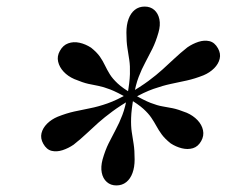

<svg xmlns="http://www.w3.org/2000/svg" viewBox="-20 -812 689 584"><path d="M382.5 -511 372 -527.5Q407.5 -548 431.8 -566Q456 -584 474.5 -600.8Q493 -617.5 510.5 -634Q528 -650.5 550 -668Q566 -679 583.8 -684.8Q601.5 -690.5 617.2 -686.8Q633 -683 643 -665Q652 -649 648.2 -633.2Q644.5 -617.5 631.2 -604.2Q618 -591 599 -583Q572.5 -572.5 548.5 -567.2Q524.5 -562 499.8 -556.8Q475 -551.5 446.5 -541.5Q418 -531.5 382.5 -511ZM204 -372Q188 -361 170.2 -355.2Q152.5 -349.5 137 -353.2Q121.5 -357 111.5 -375Q102.5 -391 106.2 -406.8Q110 -422.5 123.2 -435.8Q136.5 -449 155.5 -457Q182 -467.5 205.8 -472.8Q229.5 -478 254 -482.8Q278.5 -487.5 307 -497.5Q335.5 -507.5 371 -528L381.5 -511.5Q346 -491 321.8 -473Q297.5 -455 279.2 -438.8Q261 -422.5 243.5 -406Q226 -389.5 204 -372ZM334 -248Q316.5 -248 304.8 -258.5Q293 -269 289.5 -286.8Q286 -304.5 292 -327Q300 -355 310.5 -376.2Q321 -397.5 332 -417.8Q343 -438 352.2 -462.2Q361.5 -486.5 367 -520H387Q379.5 -478.5 378.8 -453.2Q378 -428 380.8 -410.2Q383.5 -392.5 386.5 -373.8Q389.5 -355 389.5 -327Q389.5 -303.5 383 -285.8Q376.5 -268 364 -258Q351.5 -248 334 -248ZM371.5 -511.5Q336 -532 315 -540Q294 -548 279.2 -550.8Q264.5 -553.5 248.5 -557Q232.5 -560.5 206 -571.5Q186.5 -580 173.5 -594Q160.5 -608 156.8 -624.5Q153 -641 162 -657Q171.5 -674.5 187.5 -680.2Q203.5 -686 221.8 -682Q240 -678 257 -667Q274.5 -653 283.8 -639.8Q293 -626.5 299.2 -613.2Q305.5 -600 313.8 -586.5Q322 -573 337.8 -558.2Q353.5 -543.5 382 -527ZM499 -376Q481.5 -390 472 -403Q462.5 -416 455.8 -428.5Q449 -441 440.2 -454Q431.5 -467 415.8 -481.2Q400 -495.5 371.5 -512L382 -527.5Q417.5 -507 438.2 -499Q459 -491 474 -488.5Q489 -486 505.2 -482.8Q521.5 -479.5 548 -469Q567.5 -460.5 580.8 -446.5Q594 -432.5 597.5 -415.8Q601 -399 592 -383Q582.5 -366 566.8 -361.2Q551 -356.5 533 -361Q515 -365.5 499 -376ZM367 -520Q374.5 -561.5 375.2 -586.8Q376 -612 373.2 -629.8Q370.5 -647.5 367.5 -666.2Q364.5 -685 364.5 -713Q364.5 -736.5 371 -754.2Q377.5 -772 390 -782Q402.5 -792 420 -792Q437.5 -792 449.2 -781.8Q461 -771.5 464.8 -753.5Q468.5 -735.5 462 -713Q454 -685 443.5 -663.8Q433 -642.5 422 -622.2Q411 -602 401.8 -578Q392.5 -554 387 -520Z"/></svg>

Font: Bodoni Moda SC 11pt
Style: Italic
Weight: 400
Italic angle: -13°
Version: Version 2.005